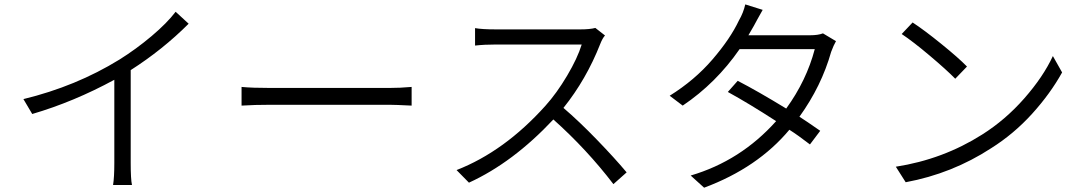

<svg xmlns="http://www.w3.org/2000/svg" viewBox="-20 -832 5040 893"><path d="M796.9 -777.3 857.4 -721.7Q736.3 -600.6 587.9 -505.9V-74.2Q587.9 2 593.8 28.3H505.9Q511.7 -6.8 511.7 -74.2V-460.9Q323.2 -358.4 129.9 -301.8L88.9 -371.1Q334 -430.7 535.2 -554.7Q613.3 -603.5 685.1 -664.1Q756.8 -724.6 796.9 -777.3Z M1103.5 -340.8V-427.7Q1152.3 -422.9 1239.3 -422.9H1789.1Q1840.8 -422.9 1894.5 -427.7V-340.8Q1816.4 -344.7 1790 -344.7H1239.3Q1164.1 -344.7 1103.5 -340.8Z M2749 -702.1 2793.9 -667Q2782.2 -654.3 2771.5 -627Q2707 -462.9 2600.6 -330.1Q2674.8 -266.6 2756.8 -181.6Q2838.9 -96.7 2894.5 -30.3L2833 24.4Q2709 -137.7 2553.7 -276.4Q2366.2 -76.2 2161.1 17.6L2103.5 -41Q2326.2 -127.9 2516.6 -339.8Q2569.3 -398.4 2617.7 -480Q2666 -561.5 2685.5 -625H2287.1Q2233.4 -625 2189.5 -620.1V-701.2Q2221.7 -695.3 2287.1 -695.3H2678.7Q2723.6 -695.3 2749 -702.1Z M3807.6 -676.8 3868.2 -640.6Q3857.4 -622.1 3845.7 -590.8Q3800.8 -431.6 3698.2 -289.1Q3727.5 -270.5 3794.9 -223.6L3747.1 -160.2Q3691.4 -203.1 3651.4 -228.5Q3503.9 -51.8 3254.9 41L3192.4 -15.6Q3424.8 -84 3589.8 -268.6Q3464.8 -349.6 3365.2 -404.3L3411.1 -456.1Q3503.9 -408.2 3636.7 -327.1Q3731.4 -458 3769.5 -603.5H3419.9Q3310.5 -445.3 3155.3 -340.8L3094.7 -386.7Q3210.9 -459 3293.9 -555.7Q3377 -652.3 3417 -737.3Q3437.5 -772.5 3446.3 -811.5L3527.3 -786.1Q3518.6 -770.5 3502.4 -741.7Q3486.3 -712.9 3486.3 -711.9Q3481.4 -702.1 3460.9 -668H3747.1Q3785.2 -668 3807.6 -676.8Z M4173.8 -673.8 4224.6 -727.5Q4278.3 -692.4 4357.9 -627.9Q4437.5 -563.5 4477.5 -522.5L4422.9 -465.8Q4381.8 -507.8 4304.2 -573.2Q4226.6 -638.7 4173.8 -673.8ZM4192.4 15.6 4146.5 -56.6Q4366.2 -90.8 4547.9 -206.1Q4656.2 -274.4 4744.1 -374.5Q4832 -474.6 4877 -571.3L4919.9 -495.1Q4865.2 -396.5 4780.3 -302.7Q4695.3 -209 4589.8 -142.6Q4408.2 -24.4 4192.4 15.6Z"/></svg>

Font: Gen Shin Gothic Monospace Normal
Style: Regular
Weight: 350
Designer: [Source Han Sans]
Ryoko NISHIZUKA  (kana & ideographs); Paul D. Hunt (Latin, Greek & Cyrillic); Wenlong ZHANG  (bopomofo
Version: Version 1.002.20150607